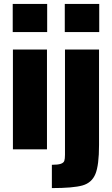

<svg xmlns="http://www.w3.org/2000/svg" viewBox="-20 -763 572 981"><path d="M45 -599V-743H221V-599ZM46 0V-510H220V0ZM311 -599V-743H487V-599ZM312 28V-510H486V-22Q486 81 467.5 126Q449 171 401.5 184.5Q354 198 245 198V79Q276 79 290.5 74Q305 69 308.5 59Q312 49 312 28Z"/></svg>

Font: Saira Semi Condensed ExtraBold
Style: Regular
Weight: 800
Width: 4
Designer: Hector Gatti with collaboration of the Omnibus-Type team
Foundry: Omnibus-Type
Version: Version 1.001; ttfautohint (v1.8)